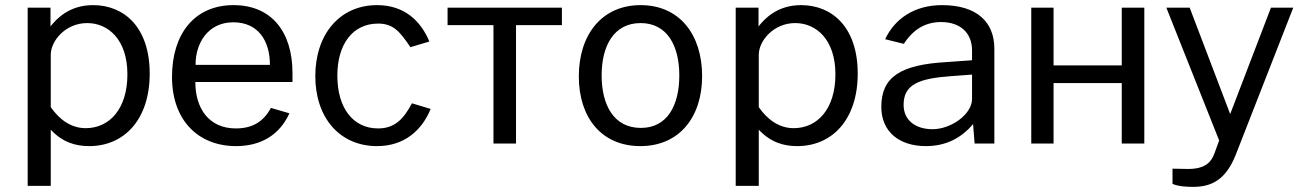

<svg xmlns="http://www.w3.org/2000/svg" viewBox="-20 -560 5073 749"><path d="M178 165V-54C225 -4 276 10 328 10C464 10 564 -93 564 -273C564 -453 465 -540 343 -540C250 -540 201 -487 177 -457V-530H88V165ZM314 -60C258 -60 212 -93 178 -142V-346C178 -402 237 -470 320 -470C402 -470 477 -406 477 -270C477 -135 407 -60 314 -60Z M1121 -240V-275C1121 -436 1039 -540 891 -540C739 -540 651 -428 651 -260C651 -90 754 10 901 10C996 10 1070 -32 1109 -118L1037 -139C1009 -88 968 -59 900 -59C795 -59 742 -137 742 -240ZM743 -307C742 -388 789 -473 890 -473C988 -473 1033 -400 1033 -307Z M1451 -540C1305 -540 1210 -426 1210 -263C1210 -101 1305 10 1451 10C1556 10 1625 -50 1660 -135L1587 -157C1555 -97 1521 -59 1455 -59C1357 -59 1296 -139 1296 -265C1296 -389 1357 -468 1455 -468C1514 -468 1540 -437 1581 -376L1655 -398C1622 -477 1559 -540 1451 -540Z M1726 -462H1905V0H1993V-462H2172V-530H1726Z M2478 10C2630 10 2719 -103 2719 -263C2719 -425 2631 -540 2479 -540C2329 -540 2238 -426 2238 -262C2238 -102 2326 10 2478 10ZM2480 -61C2374 -61 2327 -151 2327 -266C2327 -380 2374 -470 2479 -470C2583 -470 2630 -381 2630 -266C2630 -150 2584 -61 2480 -61Z M2940 165V-54C2987 -4 3038 10 3090 10C3226 10 3326 -93 3326 -273C3326 -453 3227 -540 3105 -540C3012 -540 2963 -487 2939 -457V-530H2850V165ZM3076 -60C3020 -60 2974 -93 2940 -142V-346C2940 -402 2999 -470 3082 -470C3164 -470 3239 -406 3239 -270C3239 -135 3169 -60 3076 -60Z M3592 10C3668 10 3729 -20 3776 -76L3782 0H3859V-370C3859 -474 3791 -540 3655 -540C3546 -540 3470 -486 3433 -407L3506 -389C3544 -448 3593 -474 3651 -474C3726 -474 3772 -432 3772 -363V-325L3675 -318C3493 -308 3418 -260 3418 -143C3418 -46 3488 10 3592 10ZM3618 -56C3551 -56 3505 -91 3505 -151C3505 -231 3565 -254 3691 -263L3772 -269V-174C3772 -114 3690 -56 3618 -56Z M4003 -530V0H4090V-236H4356V0H4444V-530H4356V-305H4090V-530Z M4634 169C4706 169 4762 142 4801 43L5025 -530H4938L4779 -115L4621 -530H4530L4736 -12L4717 40C4706 68 4686 101 4609 99L4554 98V157C4554 157 4573 169 4634 169Z"/></svg>

Font: Cheyenne Sans
Style: Regular
Weight: 400
Designer: The Public Sans project authors (U.S. Web Design System), Libre Franklin designed by Pablo Impallari and Rodrigo Fuenzal
Foundry: The Cheyenne Sans Project Authors
Version: Version 2.007